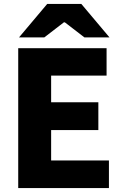

<svg xmlns="http://www.w3.org/2000/svg" viewBox="-20 -960 634 980"><path d="M73 -714H524V-574H241V-438H482V-296H241V-141H536V0H73ZM221 -940H395L539 -769H411L311 -846H306L206 -769H77Z"/></svg>

Font: Nebula Sans Bold
Style: Regular
Weight: 700
Designer: Paul D. Hunt for Adobe (as Source Sans)
Foundry: Nebula Entertainment & Broadcasting LLC
Version: Version 1.010